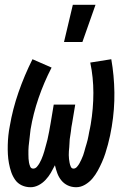

<svg xmlns="http://www.w3.org/2000/svg" viewBox="-20 -776 540 804"><path d="M108 8Q88 8 71 0Q54 -8 43.5 -23Q33 -38 27 -55.5Q21 -73 17.5 -92Q14 -111 13 -130Q12 -149 12.5 -169Q13 -189 15 -208.5Q17 -228 21 -248Q33 -319 57.5 -389.5Q82 -460 116 -528L196 -493Q164 -431 141.5 -365.5Q119 -300 108 -234Q107 -226 106 -217Q105 -208 104 -199Q103 -190 102 -181.5Q101 -173 100 -164Q99 -155 99 -146.5Q99 -138 99 -129Q99 -120 99.5 -111.5Q100 -103 101.5 -95Q103 -87 106.5 -78.5Q110 -70 119 -70Q128 -70 134.5 -77.5Q141 -85 145.5 -93Q150 -101 153.5 -109Q157 -117 160 -125.5Q163 -134 165.5 -142.5Q168 -151 170 -159Q172 -167 174.5 -175.5Q177 -184 179 -192.5Q181 -201 182.5 -209.5Q184 -218 186 -226.5Q188 -235 189 -243.5Q190 -252 192 -260L205 -338H295L282 -260Q280 -252 279 -243.5Q278 -235 277 -226.5Q276 -218 274.5 -209.5Q273 -201 272 -193Q271 -185 271 -176.5Q271 -168 270 -159.5Q269 -151 268.5 -143Q268 -135 268 -126.5Q268 -118 269 -110Q270 -102 271.5 -94Q273 -86 276.5 -78Q280 -70 288 -70Q296 -70 302.5 -77.5Q309 -85 313 -92.5Q317 -100 321 -108.5Q325 -117 328 -125Q331 -133 333 -141Q335 -149 337.5 -157.5Q340 -166 342.5 -174Q345 -182 347 -190.5Q349 -199 350.5 -207Q352 -215 353.5 -223.5Q355 -232 357 -240Q359 -248 360 -256Q371 -322 371 -387Q371 -452 358 -514L446 -528Q458 -460 459 -389Q460 -318 448 -246Q445 -227 441 -208.5Q437 -190 432 -171Q427 -152 421 -133.5Q415 -115 407 -97Q399 -79 389.5 -61.5Q380 -44 367 -28.5Q354 -13 336 -2.5Q318 8 299 8Q280 8 264 0.5Q248 -7 237 -20.5Q226 -34 220 -50.5Q214 -67 210 -84Q202 -68 193 -52.5Q184 -37 171 -23Q158 -9 141.5 -0.5Q125 8 108 8ZM248 -600 285 -756H380L325 -600Z"/></svg>

Font: Iosevka Term Curly Semibold
Style: Italic
Weight: 600
Italic angle: -9°
Designer: Belleve Invis
Foundry: Belleve Invis
Version: Version 32.3.0